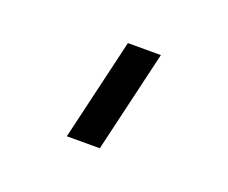

<svg xmlns="http://www.w3.org/2000/svg" viewBox="-47 -185 357 301"><g transform="rotate(20 131.5 -35.0)"><path d="M84 50 124 -120H179L139 50Z"/></g></svg>

Font: Mohave Light Light
Style: Regular
Weight: 300
Version: Version 2.003